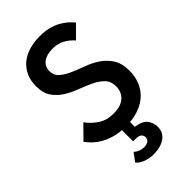

<svg xmlns="http://www.w3.org/2000/svg" viewBox="-284 -790 1105 1105"><g transform="rotate(-45 268.5 -237.5)"><path d="M268 235Q233 235 203.5 224Q174 213 157 193L194 143Q206 154 222 160.5Q238 167 257 167Q278 167 290.5 158Q303 149 303 132Q303 119 293 108.5Q283 98 253 98H235V7Q197 4 165.5 -6Q134 -16 109 -30.5Q84 -45 65 -63.5Q46 -82 31 -102L110 -182Q136 -146 174.5 -120Q213 -94 270 -94Q329 -94 359.5 -122Q390 -150 390 -195Q390 -236 366 -260.5Q342 -285 305.5 -302.5Q269 -320 227 -335.5Q185 -351 148.5 -373.5Q112 -396 88 -430.5Q64 -465 64 -522Q64 -567 80 -602Q96 -637 124.5 -661Q153 -685 193.5 -697.5Q234 -710 283 -710Q323 -710 354.5 -702Q386 -694 411 -680.5Q436 -667 454.5 -650.5Q473 -634 486 -618L413 -545Q389 -573 357.5 -590Q326 -607 283 -607Q235 -607 207.5 -586Q180 -565 180 -528Q180 -493 204.5 -472Q229 -451 265 -435Q301 -419 344 -403.5Q387 -388 423 -364Q459 -340 483.5 -302.5Q508 -265 508 -206Q508 -157 492.5 -119Q477 -81 449.5 -54.5Q422 -28 384 -12.5Q346 3 301 7V46Q354 53 374.5 79.5Q395 106 395 138Q395 186 358.5 210.5Q322 235 268 235Z"/></g></svg>

Font: Tilda Sans Semibold
Style: Regular
Weight: 600
Designer: ParaType Ltd
Foundry: ParaType Ltd
Version: Version 1.009